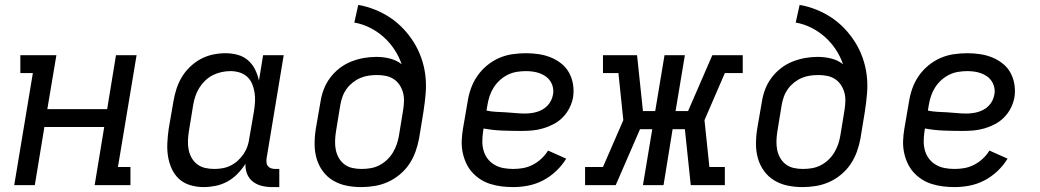

<svg xmlns="http://www.w3.org/2000/svg" viewBox="-20 -755 4240 783"><path d="M38 0 114 -457H63V-530H210L173 -310H417L453 -530H537L461 -74H512V0H366L405 -237H161L122 0Z M810 8Q810 8 810 8Q810 8 810 8Q782 8 755.5 0Q729 -8 710 -25.5Q691 -43 680 -67.5Q669 -92 665 -118.5Q661 -145 662.5 -173.5Q664 -202 668 -230L687 -340Q691 -365 699 -390.5Q707 -416 720.5 -439Q734 -462 754 -481.5Q774 -501 798 -514Q822 -527 848 -532.5Q874 -538 899 -538Q925 -538 949 -531.5Q973 -525 991 -509.5Q1009 -494 1020 -472Q1031 -450 1036 -426L1053 -530H1137L1067 -108Q1066 -99 1067 -91Q1068 -83 1073 -77Q1078 -71 1086 -68.5Q1094 -66 1102 -66H1119V8H1090Q1068 8 1047.5 3Q1027 -2 1011 -14.5Q995 -27 987.5 -46.5Q980 -66 981 -87Q967 -65 948.5 -46Q930 -27 907 -14.5Q884 -2 859 3Q834 8 810 8ZM854 -66Q871 -66 888 -69Q905 -72 921 -80Q937 -88 950.5 -100.5Q964 -113 974 -128Q984 -143 989.5 -159.5Q995 -176 997 -193L1016 -303Q1019 -322 1020 -341Q1021 -360 1018 -378.5Q1015 -397 1008 -413.5Q1001 -430 988 -442Q975 -454 957 -459.5Q939 -465 920 -465Q901 -465 883 -461Q865 -457 848 -448.5Q831 -440 817 -426.5Q803 -413 793 -397Q783 -381 777 -363.5Q771 -346 768 -328L750 -218Q747 -199 746.5 -180Q746 -161 749.5 -143.5Q753 -126 762 -110.5Q771 -95 785 -84.5Q799 -74 817 -70Q835 -66 854 -66Z M1453 8Q1422 8 1392.5 2Q1363 -4 1338 -19Q1313 -34 1296 -57.5Q1279 -81 1271 -109Q1263 -137 1263 -168Q1263 -199 1268 -230L1287 -340Q1291 -366 1300.5 -391Q1310 -416 1326.5 -438Q1343 -460 1365 -477Q1387 -494 1412.5 -504Q1438 -514 1463.5 -518.5Q1489 -523 1515 -523Q1544 -523 1571 -516Q1598 -509 1618 -493Q1607 -525 1588.5 -553Q1570 -581 1545 -603.5Q1520 -626 1489.5 -641.5Q1459 -657 1425 -663L1441 -735Q1476 -729 1509.5 -715.5Q1543 -702 1572 -682.5Q1601 -663 1625 -637.5Q1649 -612 1667.5 -582.5Q1686 -553 1698 -519Q1710 -485 1714.5 -449Q1719 -413 1716 -375.5Q1713 -338 1707 -300L1689 -190Q1684 -163 1674.5 -136.5Q1665 -110 1649 -86Q1633 -62 1610 -43Q1587 -24 1561 -12.5Q1535 -1 1507.5 3.5Q1480 8 1453 8ZM1454 -66Q1473 -66 1491 -69Q1509 -72 1526 -80.5Q1543 -89 1557.5 -102.5Q1572 -116 1582 -132.5Q1592 -149 1598 -166.5Q1604 -184 1607 -202L1624 -306Q1627 -324 1627.5 -342.5Q1628 -361 1623.5 -377.5Q1619 -394 1609.5 -408.5Q1600 -423 1585.5 -432.5Q1571 -442 1553.5 -445.5Q1536 -449 1518 -449H1517Q1500 -449 1483 -446.5Q1466 -444 1449.5 -437Q1433 -430 1418.5 -418.5Q1404 -407 1393.5 -392.5Q1383 -378 1377 -361.5Q1371 -345 1368 -328L1350 -218Q1347 -199 1346.5 -180Q1346 -161 1349.5 -143.5Q1353 -126 1362 -110.5Q1371 -95 1385 -84.5Q1399 -74 1417 -70Q1435 -66 1454 -66Z M2073 8Q2049 8 2025 5Q2001 2 1979 -5Q1957 -12 1938 -24.5Q1919 -37 1904.5 -53.5Q1890 -70 1880.5 -91Q1871 -112 1866.5 -135Q1862 -158 1863 -182Q1864 -206 1868 -230L1887 -340Q1891 -367 1900.5 -394Q1910 -421 1926.5 -445Q1943 -469 1966 -488Q1989 -507 2015.5 -518.5Q2042 -530 2070 -534Q2098 -538 2125 -538Q2152 -538 2178 -534Q2204 -530 2227 -520.5Q2250 -511 2269.5 -495.5Q2289 -480 2301 -458Q2313 -436 2317 -410Q2321 -384 2317 -358Q2313 -336 2302.5 -315Q2292 -294 2275.5 -277Q2259 -260 2238 -249Q2217 -238 2195 -231.5Q2173 -225 2151 -223Q2129 -221 2107 -221Q2068 -221 2029 -222.5Q1990 -224 1952 -231L1950 -218Q1947 -198 1947 -178Q1947 -158 1952.5 -139.5Q1958 -121 1969.5 -106.5Q1981 -92 1997.5 -82.5Q2014 -73 2033.5 -69.5Q2053 -66 2073 -66Q2093 -66 2113 -69.5Q2133 -73 2152.5 -83Q2172 -93 2188 -108Q2204 -123 2215 -141L2289 -108Q2272 -80 2247.5 -57Q2223 -34 2194 -19Q2165 -4 2134 2Q2103 8 2073 8ZM2120 -292Q2132 -292 2144.5 -293.5Q2157 -295 2169 -298.5Q2181 -302 2192.5 -308.5Q2204 -315 2213 -324.5Q2222 -334 2227.5 -345.5Q2233 -357 2235 -369Q2238 -383 2235 -397.5Q2232 -412 2224.5 -423.5Q2217 -435 2206 -443Q2195 -451 2181.5 -456Q2168 -461 2153.5 -463Q2139 -465 2125 -465Q2107 -465 2088 -462Q2069 -459 2051.5 -450.5Q2034 -442 2019 -428.5Q2004 -415 1993.5 -398.5Q1983 -382 1977 -364Q1971 -346 1968 -328L1964 -304Q1983 -300 2002.5 -299Q2022 -298 2042 -297Q2062 -296 2081.5 -294Q2101 -292 2120 -292Z M2366 0V-74H2439L2522 -265L2502 -457H2439V-530H2578L2602 -302H2652L2690 -530H2773L2735 -302H2786L2885 -530H3009V-457H2936L2853 -265L2873 -74H2936V0H2797L2773 -228H2723L2686 0H2602L2640 -228H2590L2491 0Z M3253 8Q3222 8 3192.5 2Q3163 -4 3138 -19Q3113 -34 3096 -57.5Q3079 -81 3071 -109Q3063 -137 3063 -168Q3063 -199 3068 -230L3087 -340Q3091 -366 3100.5 -391Q3110 -416 3126.5 -438Q3143 -460 3165 -477Q3187 -494 3212.5 -504Q3238 -514 3263.5 -518.5Q3289 -523 3315 -523Q3344 -523 3371 -516Q3398 -509 3418 -493Q3407 -525 3388.5 -553Q3370 -581 3345 -603.5Q3320 -626 3289.5 -641.5Q3259 -657 3225 -663L3241 -735Q3276 -729 3309.5 -715.5Q3343 -702 3372 -682.5Q3401 -663 3425 -637.5Q3449 -612 3467.5 -582.5Q3486 -553 3498 -519Q3510 -485 3514.5 -449Q3519 -413 3516 -375.5Q3513 -338 3507 -300L3489 -190Q3484 -163 3474.5 -136.5Q3465 -110 3449 -86Q3433 -62 3410 -43Q3387 -24 3361 -12.5Q3335 -1 3307.5 3.5Q3280 8 3253 8ZM3254 -66Q3273 -66 3291 -69Q3309 -72 3326 -80.5Q3343 -89 3357.5 -102.5Q3372 -116 3382 -132.5Q3392 -149 3398 -166.5Q3404 -184 3407 -202L3424 -306Q3427 -324 3427.5 -342.5Q3428 -361 3423.5 -377.5Q3419 -394 3409.5 -408.5Q3400 -423 3385.5 -432.5Q3371 -442 3353.5 -445.5Q3336 -449 3318 -449H3317Q3300 -449 3283 -446.5Q3266 -444 3249.5 -437Q3233 -430 3218.5 -418.5Q3204 -407 3193.5 -392.5Q3183 -378 3177 -361.5Q3171 -345 3168 -328L3150 -218Q3147 -199 3146.5 -180Q3146 -161 3149.5 -143.5Q3153 -126 3162 -110.5Q3171 -95 3185 -84.5Q3199 -74 3217 -70Q3235 -66 3254 -66Z M3873 8Q3849 8 3825 5Q3801 2 3779 -5Q3757 -12 3738 -24.5Q3719 -37 3704.5 -53.5Q3690 -70 3680.5 -91Q3671 -112 3666.5 -135Q3662 -158 3663 -182Q3664 -206 3668 -230L3687 -340Q3691 -367 3700.5 -394Q3710 -421 3726.5 -445Q3743 -469 3766 -488Q3789 -507 3815.5 -518.5Q3842 -530 3870 -534Q3898 -538 3925 -538Q3952 -538 3978 -534Q4004 -530 4027 -520.5Q4050 -511 4069.5 -495.5Q4089 -480 4101 -458Q4113 -436 4117 -410Q4121 -384 4117 -358Q4113 -336 4102.5 -315Q4092 -294 4075.5 -277Q4059 -260 4038 -249Q4017 -238 3995 -231.5Q3973 -225 3951 -223Q3929 -221 3907 -221Q3868 -221 3829 -222.5Q3790 -224 3752 -231L3750 -218Q3747 -198 3747 -178Q3747 -158 3752.5 -139.5Q3758 -121 3769.5 -106.5Q3781 -92 3797.5 -82.5Q3814 -73 3833.5 -69.5Q3853 -66 3873 -66Q3893 -66 3913 -69.5Q3933 -73 3952.5 -83Q3972 -93 3988 -108Q4004 -123 4015 -141L4089 -108Q4072 -80 4047.5 -57Q4023 -34 3994 -19Q3965 -4 3934 2Q3903 8 3873 8ZM3920 -292Q3932 -292 3944.5 -293.5Q3957 -295 3969 -298.5Q3981 -302 3992.5 -308.5Q4004 -315 4013 -324.5Q4022 -334 4027.5 -345.5Q4033 -357 4035 -369Q4038 -383 4035 -397.5Q4032 -412 4024.5 -423.5Q4017 -435 4006 -443Q3995 -451 3981.5 -456Q3968 -461 3953.5 -463Q3939 -465 3925 -465Q3907 -465 3888 -462Q3869 -459 3851.5 -450.5Q3834 -442 3819 -428.5Q3804 -415 3793.5 -398.5Q3783 -382 3777 -364Q3771 -346 3768 -328L3764 -304Q3783 -300 3802.5 -299Q3822 -298 3842 -297Q3862 -296 3881.5 -294Q3901 -292 3920 -292Z"/></svg>

Font: Iosevka Curly Slab Extended
Style: Italic
Weight: 400
Width: 7
Italic angle: -9°
Monospace: yes
Designer: Belleve Invis
Foundry: Belleve Invis
Version: Version 11.1.0; ttfautohint (v1.8.3)